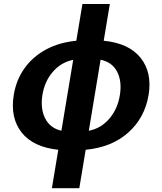

<svg xmlns="http://www.w3.org/2000/svg" viewBox="-20 -759 831 983"><path d="M245.7 204.5 278.4 7.8Q149.9 -5.7 90.7 -80.8Q31.6 -155.9 50.4 -272.7Q62.9 -349.8 105.3 -409.3Q147.7 -468.8 215.2 -505.3Q282.7 -541.9 370.7 -550.4L402 -738.6H542.3L511 -550.4Q640.3 -537.6 699.9 -462.9Q759.6 -388.1 740.8 -272.7Q720.9 -155.2 636.5 -80.1Q552.2 -5 418.7 7.8L386 204.5ZM495 -453.1 434.7 -89.5Q497.2 -101.6 539.8 -151.5Q582.4 -201.3 593.8 -272.7Q605.1 -343.4 579.4 -392.4Q553.6 -441.4 495 -453.1ZM294.4 -89.8 354.8 -452.8Q292.6 -440 250.5 -391.3Q208.5 -342.7 197.1 -272.7Q186.1 -202.1 211.5 -152.3Q236.9 -102.6 294.4 -89.8Z"/></svg>

Font: Inter UI
Style: Bold Italic
Weight: 700
Italic angle: 9.39999°
Designer: Rasmus Andersson
Foundry: rsms
Version: 3.2;8d6f07862